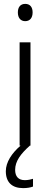

<svg xmlns="http://www.w3.org/2000/svg" viewBox="-20 -750 258 989"><path d="M110 -730C85 -730 72 -713 72 -686C72 -658 86 -641 110 -641C134 -641 148 -658 148 -686C148 -713 135 -730 110 -730ZM58 125C58 80 87 42 134 0H137V-532H81V0H86C41 39 10 85 10 132C10 189 42 219 99 219C120 219 137 216 150 211V171C140 174 125 178 108 178C75 178 58 159 58 125Z"/></svg>

Font: Noto Sans SemiCondensed Light
Style: Regular
Weight: 300
Width: 4
Designer: Monotype Design Team
Foundry: Monotype Imaging Inc.
Version: Version 2.013